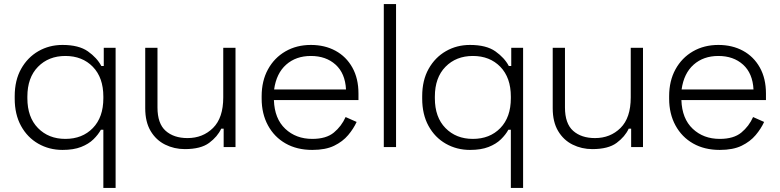

<svg xmlns="http://www.w3.org/2000/svg" viewBox="-20 -720 3818 940"><path d="M486 200V-85H474Q461 -61 437.5 -38Q414 -15 377 -0.5Q340 14 286 14Q221 14 167.5 -16.5Q114 -47 83 -103.5Q52 -160 52 -237V-249Q52 -327 83.5 -383Q115 -439 168 -469.5Q221 -500 286 -500Q366 -500 410.5 -468.5Q455 -437 476 -397H488V-486H546V200ZM486 -239V-247Q486 -340 434.5 -393Q383 -446 300 -446Q218 -446 166 -393Q114 -340 114 -247V-239Q114 -146 166 -93Q218 -40 300 -40Q383 -40 434.5 -93Q486 -146 486 -239Z M691 -190V-486H751V-194Q751 -115 791 -79.5Q831 -44 898 -44Q973 -44 1023 -93.5Q1073 -143 1073 -243V-486H1133V0H1075V-90H1063Q1045 -51 1004 -20.5Q963 10 885 10Q833 10 788.5 -12Q744 -34 717.5 -78.5Q691 -123 691 -190Z M1261 -237V-249Q1261 -324 1292 -380.5Q1323 -437 1377.5 -468.5Q1432 -500 1502 -500Q1570 -500 1622.5 -471.5Q1675 -443 1705 -389.5Q1735 -336 1735 -262V-230H1321Q1324 -139 1376.5 -89.5Q1429 -40 1509 -40Q1577 -40 1614.5 -71Q1652 -102 1672 -147L1726 -123Q1711 -90 1684.5 -58.5Q1658 -27 1616 -6.5Q1574 14 1509 14Q1434 14 1378.5 -17.5Q1323 -49 1292 -106Q1261 -163 1261 -237ZM1674 -282Q1670 -361 1623 -403.5Q1576 -446 1502 -446Q1429 -446 1381 -403.5Q1333 -361 1322 -282Z M1859 0V-700H1919V0Z M2481 200V-85H2469Q2456 -61 2432.5 -38Q2409 -15 2372 -0.5Q2335 14 2281 14Q2216 14 2162.5 -16.5Q2109 -47 2078 -103.5Q2047 -160 2047 -237V-249Q2047 -327 2078.5 -383Q2110 -439 2163 -469.5Q2216 -500 2281 -500Q2361 -500 2405.5 -468.5Q2450 -437 2471 -397H2483V-486H2541V200ZM2481 -239V-247Q2481 -340 2429.5 -393Q2378 -446 2295 -446Q2213 -446 2161 -393Q2109 -340 2109 -247V-239Q2109 -146 2161 -93Q2213 -40 2295 -40Q2378 -40 2429.5 -93Q2481 -146 2481 -239Z M2686 -190V-486H2746V-194Q2746 -115 2786 -79.5Q2826 -44 2893 -44Q2968 -44 3018 -93.5Q3068 -143 3068 -243V-486H3128V0H3070V-90H3058Q3040 -51 2999 -20.5Q2958 10 2880 10Q2828 10 2783.5 -12Q2739 -34 2712.5 -78.5Q2686 -123 2686 -190Z M3256 -237V-249Q3256 -324 3287 -380.5Q3318 -437 3372.5 -468.5Q3427 -500 3497 -500Q3565 -500 3617.5 -471.5Q3670 -443 3700 -389.5Q3730 -336 3730 -262V-230H3316Q3319 -139 3371.5 -89.5Q3424 -40 3504 -40Q3572 -40 3609.5 -71Q3647 -102 3667 -147L3721 -123Q3706 -90 3679.5 -58.5Q3653 -27 3611 -6.5Q3569 14 3504 14Q3429 14 3373.5 -17.5Q3318 -49 3287 -106Q3256 -163 3256 -237ZM3669 -282Q3665 -361 3618 -403.5Q3571 -446 3497 -446Q3424 -446 3376 -403.5Q3328 -361 3317 -282Z"/></svg>

Font: Space Grotesk Frontify Light
Style: Regular
Weight: 300
Designer: Florian Karsten
Version: Version 2.000